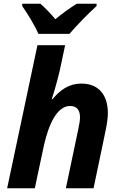

<svg xmlns="http://www.w3.org/2000/svg" viewBox="-20 -1000 644 1020"><path d="M165 0 213 -226C239 -342 284 -437 352 -437C387 -437 405 -417 405 -377C405 -362 402 -342 397 -319L330 0H477L542 -311C549 -346 553 -375 553 -399C553 -495 505 -556 412 -556C347 -556 299 -522 259 -473H255C256 -475 285 -568 298 -628L326 -760H179L18 0ZM184 -820H349C384 -862 454 -933 493 -968V-980H387C348 -955 313 -930 274 -898C251 -926 218 -960 195 -980H98V-968C125 -929 164 -867 184 -820Z"/></svg>

Font: BC Sans
Style: Bold Italic
Weight: 700
Italic angle: -12°
Designer: Monotype Design Team
Province of B.C.
Foundry: Monotype Imaging Inc.
Version: Version 2.000;GOOG;noto-source:20170915:90ef993387c0